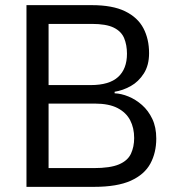

<svg xmlns="http://www.w3.org/2000/svg" viewBox="-20 -727 667 747"><path d="M83 -707H337Q418 -707 467 -683Q516 -659 538 -617Q560 -575 560 -520Q560 -473 539.5 -441Q519 -409 488.5 -392Q458 -375 426 -370V-364Q452 -363 480 -351.5Q508 -340 532.5 -318.5Q557 -297 572.5 -264.5Q588 -232 588 -188Q588 -133 565 -90.5Q542 -48 489 -24Q436 0 345 0H83ZM344 -73Q409 -73 443 -87.5Q477 -102 489.5 -129Q502 -156 502 -190Q502 -229 486.5 -259Q471 -289 437.5 -306.5Q404 -324 349 -324H169V-73ZM333 -396Q405 -396 439.5 -427.5Q474 -459 474 -518Q474 -552 463 -578.5Q452 -605 422.5 -619.5Q393 -634 337 -634H169V-396Z"/></svg>

Font: 42dot Sans Light
Style: Regular
Weight: 400
Version: Version 1.000